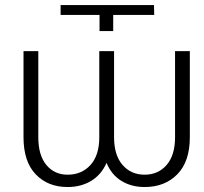

<svg xmlns="http://www.w3.org/2000/svg" viewBox="-20 -731 810 761"><path d="M248 10.3Q169.4 10.3 121.3 -40.3Q73.2 -90.8 73.2 -187V-528.3H131.8V-187Q131.8 -115.7 163.8 -77.1Q195.8 -38.6 248 -38.6Q303.7 -38.6 338.6 -77.1Q373.5 -115.7 373.5 -187V-528.3H432.1V-187Q432.1 -116.2 465.6 -77.4Q499 -38.6 553.2 -38.6Q606.9 -38.6 640.4 -77.1Q673.8 -115.7 673.8 -187V-528.3H732.4V-187Q732.4 -90.8 682.9 -40.3Q633.3 10.3 553.2 10.3Q501 10.3 461.4 -13.9Q421.9 -38.1 402.3 -85.4Q381.3 -38.1 341.1 -13.9Q300.8 10.3 248 10.3ZM374.5 -607.9V-671.9H220.2V-710.9H590.3L591.3 -671.9H428.7V-607.9Z"/></svg>

Font: Roboto Slab LO Light
Style: Regular
Weight: 300
Designer: Google
Version: Version 2.000